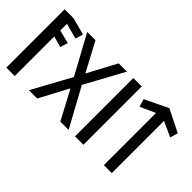

<svg xmlns="http://www.w3.org/2000/svg" viewBox="-76 -1443 1968 1968"><g transform="rotate(45 907.5 -459.0)"><path d="M343 -726.8 367.8 -811.1 180.7 -860H52.2V-15H174.2V-588L293.7 -555.4L320.1 -637.8L174.2 -675.6V-772Z M724.8 -437.5 955.2 -860H835.4L667.5 -545.1L499.6 -860H379.8L610.1 -437.5L379.8 -15H499.6L667.5 -329.9L835.4 -15H955.2Z M1170 -15V-860H1048V-15Z M1581.1 -771.7 1746.2 -696.9 1771 -781.5 1527.9 -903.2 1276 -781.4 1300.8 -696.9 1465.9 -771.7V-15H1581.1Z"/></g></svg>

Font: Stormning
Style: Light
Weight: 400
Designer: Robert Jablonski, Mew Too
Foundry: Cannot Into Space Fonts
Version: Version 0.90